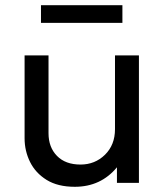

<svg xmlns="http://www.w3.org/2000/svg" viewBox="-20 -703 634 738"><path d="M267.5 15Q202 15 159.2 -11.5Q116.5 -38 95.5 -80.5Q74.5 -123 74.5 -171.5V-490H166.5V-191Q166.5 -137 199 -103.8Q231.5 -70.5 289.5 -70.5Q345 -70.5 383.5 -108.2Q422 -146 422 -206.5V-490H514V0H429.5V-60Q367.5 15 267.5 15ZM137.5 -615V-683H450.5V-615Z"/></svg>

Font: Geologica Light
Style: Regular
Weight: 300
Designer: Sindre Bremnes, Frode Helland
Foundry: Monokrom Skriftforlag AS
Version: Version 1.010; ttfautohint (v1.8.4.7-5d5b);gftools[0.9.28]